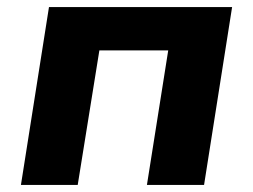

<svg xmlns="http://www.w3.org/2000/svg" viewBox="-20 -521 713 541"><path d="M39 0 118 -501H634L555 0H394L454 -379H260L199 0Z"/></svg>

Font: Nunito Sans 8pt ExtraBold
Style: Italic
Weight: 800
Italic angle: -9°
Version: Version 3.101;gftools[0.9.27]